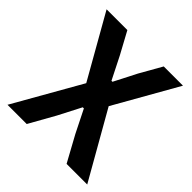

<svg xmlns="http://www.w3.org/2000/svg" viewBox="-187 -836 974 974"><g transform="rotate(45 300.0 -349.0)"><path d="M382 -358 575 -698H437L370 -580L308 -459H301L240 -580L176 -698H27L219 -360L14 0H152L230 -139L293 -261H301L362 -139L438 0H586Z"/></g></svg>

Font: IBM Mono SemiBold
Style: Regular
Weight: 600
Monospace: yes
Designer: Mike Abbink, Paul van der Laan, Pieter van Rosmalen
Foundry: Bold Monday
Version: Version 2.3